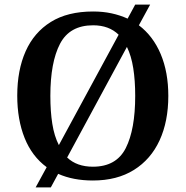

<svg xmlns="http://www.w3.org/2000/svg" viewBox="-20 -775 808 835"><path d="M183 -48Q119 -95 87 -175Q55 -255 55 -359Q55 -470 91.5 -552Q128 -634 201 -679.5Q274 -725 385 -725Q428 -725 465 -717Q502 -709 535 -694L568 -755H633L584 -665Q646 -618 679 -539.5Q712 -461 712 -358Q712 -247 674 -164.5Q636 -82 562.5 -36Q489 10 384 10Q298 10 233 -19L201 40H135ZM496 -624Q454 -665 385 -665Q283 -665 241 -584.5Q199 -504 199 -358Q199 -290 207.5 -236.5Q216 -183 236 -144ZM384 -50Q486 -50 527 -131Q568 -212 568 -358Q568 -425 559.5 -478.5Q551 -532 532 -571L272 -90Q314 -50 384 -50Z"/></svg>

Font: Noto Serif Hentaigana SemiBold
Style: Regular
Weight: 600
Designer: Kazuhiro Yamada
Foundry: nipponia
Version: Version 1.000; ttfautohint (v1.8.4.7-5d5b)